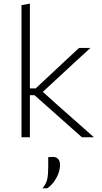

<svg xmlns="http://www.w3.org/2000/svg" viewBox="-20 -760 564 1063"><path d="M99 0V-731.5L145.5 -740V-270.5H177.5L261.5 -349Q300.5 -385.5 339.5 -422Q378.5 -458.5 417.5 -494.5H480.5Q433.5 -451.5 387 -408.8Q340.5 -366 295 -323.5L217 -251.5L306.5 -171Q354.5 -128.5 403.5 -85.5Q452 -42.5 500 0H433.5Q393.5 -35.5 353 -71.5Q312.5 -107 272.5 -143L171 -233H145.5V0ZM215 283Q236.5 256 241.8 230.8Q247 205.5 247 164V110L274.5 108.5Q293.5 109.5 303 121.8Q312.5 134 312.5 153Q312.5 187 293.2 223.2Q274 259.5 243 282Z"/></svg>

Font: Heraclito ExtraLight
Style: Regular
Weight: 200
Designer: Kostas Bartsokas (font) & Cristiano Sobral (main changes)
Foundry: Kostas Bartsokas (font) & Cristiano Sobral (main changes)
Version: Version 1.00;July 8, 2020;FontCreator 13.0.0.2655 64-bit